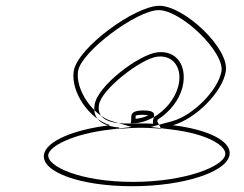

<svg xmlns="http://www.w3.org/2000/svg" viewBox="-20 -888 843 664"><path d="M132 -353C123 -293 258 -244 437 -244C615 -244 765 -293 774 -353C781 -400 700 -440 578 -455C657 -477 750 -570 761 -642C773 -722 616 -868 531 -868C447 -868 247 -722 235 -642C224 -570 288 -477 361 -455C235 -440 139 -400 132 -353ZM147 -353C152 -383 232 -425 361 -440L435 -449L367 -469C300 -489 240 -579 250 -642C260 -709 453 -853 529 -853C606 -853 756 -709 746 -642C736 -579 649 -489 576 -469L502 -449L574 -440C699 -425 764 -383 759 -353C753 -313 622 -259 440 -259C257 -259 141 -313 147 -353ZM307 -524C315 -591 462 -700 524 -707C591 -715 629 -660 611 -586C599 -540 566 -500 525 -474L524 -468L537 -443L506 -445C494 -446 481 -446 468 -446C454 -446 440 -446 428 -445L388 -442L393 -447C349 -450 298 -467 307 -524ZM322 -524C314 -469 374 -459 431 -461L430 -460C443 -461 457 -461 471 -461C484 -461 497 -461 510 -460C507 -466 510 -475 512 -483C552 -506 584 -545 596 -588C613 -650 581 -699 524 -692C469 -686 328 -578 322 -524ZM431 -461C463 -461 487 -469 512 -483C515 -495 514 -506 476 -506C416 -506 441 -477 431 -461ZM449 -488C451 -489 458 -491 473 -491C483 -491 490 -490 493 -489C478 -482 464 -479 449 -477Z"/></svg>

Font: Ampere
Style: OuLnIta
Weight: 400
Version: Version 1